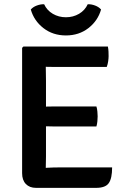

<svg xmlns="http://www.w3.org/2000/svg" viewBox="-20 -908 608 929"><path d="M87 -676.5 93.5 -683H201.5V-587Q201.5 -566 202 -552Q202.5 -538 202.5 -517.5V-151Q202.5 -136 202 -123.8Q201.5 -111.5 201.5 -96V1H154.5Q123 1 105 -17.8Q87 -36.5 87 -70ZM446.5 -393Q450 -382 451.2 -368.2Q452.5 -354.5 452.5 -345Q452.5 -334.5 451.2 -321.2Q450 -308 446.5 -296H266Q254.5 -296 235.8 -296.2Q217 -296.5 197.2 -297Q177.5 -297.5 162 -297.5V-391.5Q177.5 -392 197.2 -392.2Q217 -392.5 235.8 -392.8Q254.5 -393 266 -393ZM502 -683Q504.5 -670 505 -658.2Q505.5 -646.5 505.5 -636.5Q505.5 -626.5 503.5 -612Q501.5 -597.5 496.5 -584H266Q254.5 -584 235.8 -584.2Q217 -584.5 197.2 -584.8Q177.5 -585 162 -585.5V-683ZM522.5 -98Q522.5 -45.5 506.5 -22.2Q490.5 1 445 1H162V-93.5Q188 -95 212.8 -96.5Q237.5 -98 269 -98ZM469 -862Q453.5 -807.5 407.8 -772Q362 -736.5 299 -736.5Q236 -736.5 190.2 -772Q144.5 -807.5 129 -862Q140 -874.5 158 -881.2Q176 -888 193.5 -887.5Q207 -858 235.5 -841.2Q264 -824.5 299 -824.5Q334 -824.5 362.5 -841.2Q391 -858 404.5 -887.5Q422.5 -888 440.2 -881.2Q458 -874.5 469 -862Z"/></svg>

Font: Signika Light Medium
Style: Regular
Weight: 500
Version: Version 2.003;gftools[0.9.32]